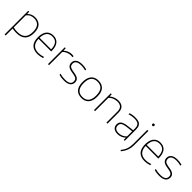

<svg xmlns="http://www.w3.org/2000/svg" viewBox="374 -2441 4364 4364"><g transform="rotate(45 2556.0 -259.5)"><path d="M98 -540H128L132 -473H135Q167 -508.5 213.5 -528.2Q260 -548 314 -548Q421.5 -548 485.8 -483Q550 -418 550 -280Q550 -134.5 478 -62.8Q406 9 261 9Q204 9 132 -3V220H98ZM514 -276Q514 -402.5 460.2 -458.8Q406.5 -515 312 -515Q259 -515 212.5 -493.8Q166 -472.5 132 -426V-40Q159 -32.5 193.5 -28.2Q228 -24 263 -24Q390.5 -24 452.2 -85.5Q514 -147 514 -276Z M1121 -255H714Q720.5 -24 940 -24Q1008 -24 1095 -52V-18Q1012.5 9 938 9Q812.5 9 745.2 -60Q678 -129 678 -270Q678 -361.5 705 -423.8Q732 -486 782.2 -517Q832.5 -548 902 -548Q1007.5 -548 1064.2 -477.5Q1121 -407 1121 -270ZM714 -288H1086Q1083.5 -403.5 1037 -459.2Q990.5 -515 902 -515Q720 -515 714 -288Z M1272 -540H1302L1305 -466H1309Q1343 -501.5 1395.2 -522.8Q1447.5 -544 1499 -544Q1530 -544 1556 -539V-505Q1532 -509 1499 -509Q1449.5 -509 1395.5 -487Q1341.5 -465 1306 -422V0H1272Z M1629.5 -13V-47Q1674 -34 1711.5 -29Q1749 -24 1791.5 -24Q1883.5 -24 1925 -52.8Q1966.5 -81.5 1966.5 -137Q1966.5 -167.5 1955.8 -187.8Q1945 -208 1919.8 -221.5Q1894.5 -235 1850.5 -243L1767.5 -258Q1691.5 -272 1657 -307Q1622.5 -342 1622.5 -400Q1622.5 -467 1674.5 -507.5Q1726.5 -548 1833.5 -548Q1904.5 -548 1971.5 -529V-495Q1932.5 -506 1901 -510.5Q1869.5 -515 1833.5 -515Q1741 -515 1699.8 -484.5Q1658.5 -454 1658.5 -401Q1658.5 -359 1683 -332.2Q1707.5 -305.5 1769.5 -294L1852.5 -279Q1932 -265 1967.2 -231.8Q2002.5 -198.5 2002.5 -141Q2002.5 -70.5 1949.2 -30.8Q1896 9 1788.5 9Q1743 9 1705 3.8Q1667 -1.5 1629.5 -13Z M2114.5 -270Q2114.5 -364 2144 -426.2Q2173.5 -488.5 2226.5 -518.2Q2279.5 -548 2351.5 -548Q2463 -548 2525.8 -480.2Q2588.5 -412.5 2588.5 -270Q2588.5 -176 2559 -113.5Q2529.5 -51 2476.2 -21Q2423 9 2351.5 9Q2240 9 2177.2 -59.2Q2114.5 -127.5 2114.5 -270ZM2552.5 -269Q2552.5 -398 2500.2 -456.5Q2448 -515 2351.5 -515Q2150.5 -515 2150.5 -271Q2150.5 -24 2351.5 -24Q2552.5 -24 2552.5 -269Z M2750.5 -540H2780.5L2783.5 -473H2787.5Q2829 -509.5 2882 -528.8Q2935 -548 2991.5 -548Q3084 -548 3134.8 -500.5Q3185.5 -453 3185.5 -350V0H3151.5V-351Q3151.5 -437.5 3110.5 -476.2Q3069.5 -515 2991.5 -515Q2936.5 -515 2881.2 -494Q2826 -473 2784.5 -428V0H2750.5Z M3738.5 -369V0H3708.5L3705.5 -67H3701.5Q3670 -33.5 3619.2 -12.8Q3568.5 8 3513.5 8Q3432 8 3386.8 -29.5Q3341.5 -67 3341.5 -134Q3341.5 -178.5 3361.5 -209Q3381.5 -239.5 3424.2 -258.5Q3467 -277.5 3536.5 -286L3704.5 -306.5V-368Q3704.5 -425.5 3685.2 -457.5Q3666 -489.5 3630 -502.2Q3594 -515 3537.5 -515Q3451 -515 3372.5 -487V-521Q3407 -534 3450.5 -541Q3494 -548 3536.5 -548Q3603 -548 3647.2 -531.2Q3691.5 -514.5 3715 -475.2Q3738.5 -436 3738.5 -369ZM3704.5 -109V-273.5L3535.5 -253Q3451 -242.5 3414.8 -214.8Q3378.5 -187 3378.5 -136Q3378.5 -83 3412 -54Q3445.5 -25 3513.5 -25Q3567.5 -25 3616.8 -46.2Q3666 -67.5 3704.5 -109Z M3819.5 212Q3874 146 3899.8 74.8Q3925.5 3.5 3925.5 -83V-540H3959.5V-85Q3959.5 7.5 3931.8 82.5Q3904 157.5 3843.5 230ZM3911.5 -717Q3911.5 -731 3920.2 -740Q3929 -749 3942.5 -749Q3956 -749 3964.8 -740Q3973.5 -731 3973.5 -717Q3973.5 -703 3964.8 -694.5Q3956 -686 3942.5 -686Q3929 -686 3920.2 -694.5Q3911.5 -703 3911.5 -717Z M4564.5 -255H4157.5Q4164 -24 4383.5 -24Q4451.5 -24 4538.5 -52V-18Q4456 9 4381.5 9Q4256 9 4188.8 -60Q4121.5 -129 4121.5 -270Q4121.5 -361.5 4148.5 -423.8Q4175.5 -486 4225.8 -517Q4276 -548 4345.5 -548Q4451 -548 4507.8 -477.5Q4564.5 -407 4564.5 -270ZM4157.5 -288H4529.5Q4527 -403.5 4480.5 -459.2Q4434 -515 4345.5 -515Q4163.5 -515 4157.5 -288Z M4690.5 -13V-47Q4735 -34 4772.5 -29Q4810 -24 4852.5 -24Q4944.5 -24 4986 -52.8Q5027.5 -81.5 5027.5 -137Q5027.5 -167.5 5016.8 -187.8Q5006 -208 4980.8 -221.5Q4955.5 -235 4911.5 -243L4828.5 -258Q4752.5 -272 4718 -307Q4683.5 -342 4683.5 -400Q4683.5 -467 4735.5 -507.5Q4787.5 -548 4894.5 -548Q4965.5 -548 5032.5 -529V-495Q4993.5 -506 4962 -510.5Q4930.5 -515 4894.5 -515Q4802 -515 4760.8 -484.5Q4719.5 -454 4719.5 -401Q4719.5 -359 4744 -332.2Q4768.5 -305.5 4830.5 -294L4913.5 -279Q4993 -265 5028.2 -231.8Q5063.5 -198.5 5063.5 -141Q5063.5 -70.5 5010.2 -30.8Q4957 9 4849.5 9Q4804 9 4766 3.8Q4728 -1.5 4690.5 -13Z"/></g></svg>

Font: Encode Sans Expanded Thin
Style: Regular
Weight: 250
Width: 7
Designer: Multiple Designers
Foundry: Impallari Type
Version: Version 2.000